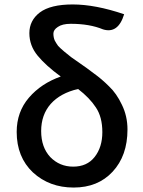

<svg xmlns="http://www.w3.org/2000/svg" viewBox="-20 -830 643 863"><path d="M486 -58Q420 13 311 13Q202 13 128 -55Q55 -124 55 -237Q55 -327 110 -391Q165 -455 253 -486Q186 -535 149 -580Q112 -625 112 -681Q112 -738 159 -774Q207 -810 307 -810Q408 -810 538 -766Q511 -677 443 -698Q383 -723 298 -723Q260 -723 240 -709Q220 -696 220 -679Q220 -662 226 -648Q233 -635 241 -624Q250 -614 269 -598Q288 -583 300 -573Q313 -564 340 -545Q368 -526 402 -500Q437 -475 470 -442Q504 -410 528 -359Q553 -308 553 -248Q553 -130 486 -58ZM208 -363Q165 -314 165 -241Q165 -168 206 -124Q248 -81 309 -81Q371 -81 405 -124Q440 -168 440 -236Q440 -304 411 -347Q383 -390 331 -430Q252 -412 208 -363Z"/></svg>

Font: Swei Half Moon CJK TC
Style: Medium
Weight: 500
Version: Version 2.125